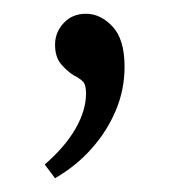

<svg xmlns="http://www.w3.org/2000/svg" viewBox="-20 -121 260 279"><path d="M60 138 45 118Q75 92 90 65.5Q105 39 105 15Q105 2 100.5 -2.5Q96 -7 88 -11Q78 -17 69 -27.5Q60 -38 60 -56Q60 -74 72.5 -87.5Q85 -101 105 -101Q126 -101 143.5 -82.5Q161 -64 161 -24Q161 9 148.5 39Q136 69 113.5 94.5Q91 120 60 138Z"/></svg>

Font: Rasa Light
Style: Regular
Weight: 300
Designer: Anna Giedrys (Yrsa+Rasa design), David Brezina (Yrsa art-direction, Rasa art-direction, design)
Foundry: Rosetta Type Foundry
Version: Version 2.004